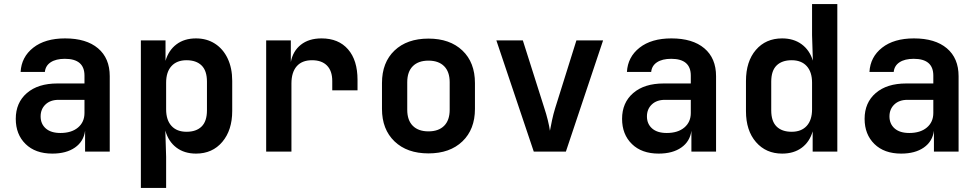

<svg xmlns="http://www.w3.org/2000/svg" viewBox="-20 -750 4840 950"><path d="M239 10Q155 10 106.5 -37.5Q58 -85 58 -162Q58 -242 113 -289.5Q168 -337 264 -337H398V-376Q398 -459 301 -459Q257 -459 231 -442Q205 -425 202 -394H82Q86 -468 144.5 -514Q203 -560 302 -560Q407 -560 465 -511Q523 -462 523 -373V0H401V-103Q394 -50 351 -20Q308 10 239 10ZM279 -92Q334 -92 366 -119Q398 -146 398 -191V-256H270Q229 -256 205 -233Q181 -210 181 -174Q181 -137 206.5 -114.5Q232 -92 279 -92Z M677 180V-550H799V-449Q814 -501 853 -530.5Q892 -560 950 -560Q1003 -560 1043.5 -534Q1084 -508 1106.5 -460.5Q1129 -413 1129 -350V-201Q1129 -106 1080 -48Q1031 10 950 10Q892 10 852.5 -20Q813 -50 798 -104L802 26V180ZM903 -98Q951 -98 977.5 -124Q1004 -150 1004 -204V-346Q1004 -400 977.5 -426Q951 -452 903 -452Q855 -452 828.5 -423Q802 -394 802 -341V-209Q802 -156 828.5 -127Q855 -98 903 -98Z M1297 0V-550H1419V-443Q1429 -497 1468.5 -528.5Q1508 -560 1571 -560Q1655 -560 1702 -506Q1749 -452 1749 -355V-303H1624V-349Q1624 -399 1598 -425.5Q1572 -452 1524 -452Q1474 -452 1448 -422Q1422 -392 1422 -337V0Z M2100 9Q1994 9 1932 -50.5Q1870 -110 1870 -211V-339Q1870 -441 1932 -500Q1994 -559 2100 -559Q2206 -559 2268 -500Q2330 -441 2330 -339V-211Q2330 -110 2268 -50.5Q2206 9 2100 9ZM2100 -100Q2150 -100 2177.5 -127.5Q2205 -155 2205 -207V-343Q2205 -395 2177.5 -422.5Q2150 -450 2100 -450Q2050 -450 2022.5 -422.5Q1995 -395 1995 -343V-207Q1995 -155 2022.5 -127.5Q2050 -100 2100 -100Z M2621 0 2436 -550H2567L2673 -216Q2683 -186 2690.5 -155.5Q2698 -125 2701 -103Q2705 -125 2711.5 -155.5Q2718 -186 2727 -215L2832 -550H2964L2780 0Z M3239 10Q3155 10 3106.5 -37.5Q3058 -85 3058 -162Q3058 -242 3113 -289.5Q3168 -337 3264 -337H3398V-376Q3398 -459 3301 -459Q3257 -459 3231 -442Q3205 -425 3202 -394H3082Q3086 -468 3144.5 -514Q3203 -560 3302 -560Q3407 -560 3465 -511Q3523 -462 3523 -373V0H3401V-103Q3394 -50 3351 -20Q3308 10 3239 10ZM3279 -92Q3334 -92 3366 -119Q3398 -146 3398 -191V-256H3270Q3229 -256 3205 -233Q3181 -210 3181 -174Q3181 -137 3206.5 -114.5Q3232 -92 3279 -92Z M3850 10Q3770 10 3720.5 -47Q3671 -104 3671 -200V-349Q3671 -446 3720 -503Q3769 -560 3850 -560Q3907 -560 3946.5 -531Q3986 -502 4002 -450L3998 -576V-730H4123V0H4001V-100Q3986 -48 3947 -19Q3908 10 3850 10ZM3897 -98Q3945 -98 3971.5 -127Q3998 -156 3998 -209V-341Q3998 -394 3971.5 -423Q3945 -452 3897 -452Q3849 -452 3822.5 -426Q3796 -400 3796 -346V-204Q3796 -150 3822.5 -124Q3849 -98 3897 -98Z M4439 10Q4355 10 4306.5 -37.5Q4258 -85 4258 -162Q4258 -242 4313 -289.5Q4368 -337 4464 -337H4598V-376Q4598 -459 4501 -459Q4457 -459 4431 -442Q4405 -425 4402 -394H4282Q4286 -468 4344.5 -514Q4403 -560 4502 -560Q4607 -560 4665 -511Q4723 -462 4723 -373V0H4601V-103Q4594 -50 4551 -20Q4508 10 4439 10ZM4479 -92Q4534 -92 4566 -119Q4598 -146 4598 -191V-256H4470Q4429 -256 4405 -233Q4381 -210 4381 -174Q4381 -137 4406.5 -114.5Q4432 -92 4479 -92Z"/></svg>

Font: JetBrains Mono NL
Style: Bold
Weight: 700
Monospace: yes
Designer: Philipp Nurullin, Konstantin Bulenkov
Foundry: JetBrains
Version: Version 2.305; ttfautohint (v1.8.4.7-5d5b)